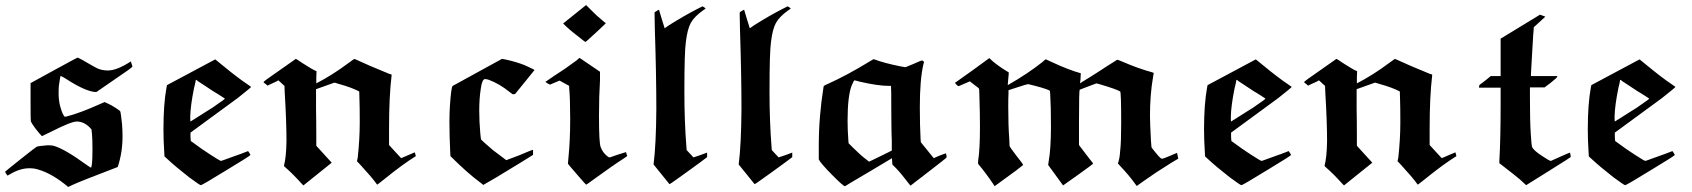

<svg xmlns="http://www.w3.org/2000/svg" viewBox="-43 -706 6696 760"><path d="M384 -427Q420 -427 475 -463L478 -453Q481 -446 481 -442Q481 -439 410 -391L339 -342H331Q290 -347 215 -396Q211 -398 207 -400.5Q203 -403 200 -404L198 -406Q195 -406 190 -366Q189 -356 189 -331Q190 -299 198 -276Q205 -252 213 -244Q215 -243 228 -247Q279 -261 348 -292L371 -302L382 -297Q398 -290 415.5 -278.5Q433 -267 433 -265Q435 -261 440 -216Q442 -192 442 -166Q442 -102 423 -45Q271 13 244 26L227 34Q164 -19 108 -35Q93 -40 73 -40Q36 -40 -4 -16L-13 -11Q-14 -11 -18.5 -18Q-23 -25 -23 -26Q-23 -27 38 -75.5Q99 -124 102 -125Q107 -128 146 -131Q160 -131 169 -129Q212 -117 296 -56Q318 -40 318 -43Q319 -44 321 -58Q323 -73 323 -114Q323 -157 321 -177L319 -194Q293 -225 261 -225Q239 -225 160 -185L123 -167Q111 -179 96 -199Q81 -219 79 -227Q78 -230 78 -304V-377L171 -428Q264 -479 265 -478Q266 -478 283.5 -468.5Q301 -459 319 -448L337 -438Q357 -427 384 -427Z M618 -369Q629 -375 809 -471L836 -449Q899 -397 937 -372L951 -362Q951 -360 898 -318L711 -181V-170Q711 -156 712 -153V-148L726 -138Q751 -119 789.5 -94Q828 -69 832 -69Q833 -69 841 -72Q849 -75 863 -80Q877 -85 888 -89Q909 -96 939 -108Q940 -107 944.5 -100Q949 -93 948 -92Q942 -86 861 -37Q757 27 752 27Q748 27 706 -4Q651 -47 620 -76L608 -87L607 -106Q604 -153 604 -194Q604 -294 616 -359ZM769 -366Q753 -376 740 -385Q735 -390 733 -390Q732 -390 732 -389Q732 -388 731 -383.5Q730 -379 728.5 -371.5Q727 -364 725 -357Q711 -288 710 -244Q710 -225 711 -225Q712 -225 724 -233L768 -261Q806 -284 814 -291Q847 -313 847 -316L819 -334Q806 -341 769 -366Z M1507 -407Q1497 -324 1497 -197V-132L1518 -109L1542 -83L1545 -80L1573 -92Q1598 -103 1599 -103L1603 -88Q1550 -55 1481 1Q1451 25 1450 25Q1448 23 1447 21Q1430 -3 1384 -53L1370 -68L1373 -82Q1381 -156 1381 -221Q1381 -284 1380 -307L1379 -344Q1348 -360 1301 -373L1281 -379L1208 -353V-273Q1209 -229 1209 -161V-129L1270 -62L1158 28L1152 22Q1117 -17 1086 -44Q1081 -48 1081 -50Q1090 -83 1091 -148Q1091 -224 1084 -340L1083 -366L1074 -374Q1064 -384 1062 -385L1059 -388L1050 -383Q1047 -382 1039 -378Q1031 -374 1028 -373L1016 -367L1008 -374Q1000 -379 1000 -381Q1000 -384 1064 -428L1128 -473Q1130 -473 1153 -457Q1193 -431 1210 -424L1209 -400V-376Q1273 -409 1337 -457L1358 -472Q1360 -474 1380 -464Q1409 -450 1497 -414L1507 -411Z M1749 -366 1944 -473 1960 -470Q2001 -461 2034 -448Q2073 -430 2073 -429L1996 -334L1991 -333H1986L1974 -342Q1933 -375 1892 -390Q1883 -393 1877 -393Q1865 -393 1860 -354Q1854 -316 1854 -269Q1854 -225 1858 -180Q1860 -155 1862 -153Q1865 -149 1908 -112Q1911 -110 1961 -72L2014 -92Q2063 -113 2067 -113V-93L2014 -60Q1900 10 1870 26L1860 18Q1807 -21 1740 -88L1739 -107Q1736 -167 1736 -225Q1736 -258 1738 -288Q1743 -363 1749 -366Z M2186 -613 2277 -686 2297 -666Q2316 -646 2344 -623L2355 -614Q2355 -613 2315.5 -576.5Q2276 -540 2275 -540Q2272 -540 2239 -567Q2211 -588 2186 -613ZM2371 -83Q2372 -83 2403 -94L2435 -104Q2438 -91 2440 -89Q2440 -88 2425 -78Q2387 -54 2303 7Q2279 25 2277 25Q2276 25 2240.5 -16Q2205 -57 2205 -58Q2205 -59 2207 -81Q2214 -150 2214 -234Q2214 -318 2210 -358V-366L2172 -387L2153 -379L2134 -371Q2133 -371 2124.5 -376Q2116 -381 2116 -382L2151 -406Q2191 -431 2238 -466L2251 -477L2332 -422V-389Q2328 -324 2328 -247Q2328 -137 2335 -123Q2343 -101 2363 -86Q2367 -83 2371 -83Z M2544 -55Q2554 -133 2555 -275Q2555 -409 2549 -593Q2548 -618 2548 -650V-657L2552 -660Q2557 -663 2561 -665.5Q2565 -668 2566 -666L2577 -629L2588 -594L2605 -606Q2662 -642 2716 -670L2738 -681Q2739 -681 2744.5 -677Q2750 -673 2750 -672Q2745 -668 2740 -665Q2705 -640 2691.5 -615.5Q2678 -591 2672 -541Q2666 -502 2666 -343Q2666 -226 2674 -125L2675 -112L2688 -98L2702 -83Q2715 -87 2729 -92L2756 -102V-84Q2741 -72 2674.5 -24Q2608 24 2607 23Z M2881 -55Q2891 -133 2892 -275Q2892 -409 2886 -593Q2885 -618 2885 -650V-657L2889 -660Q2894 -663 2898 -665.5Q2902 -668 2903 -666L2914 -629L2925 -594L2942 -606Q2999 -642 3053 -670L3075 -681Q3076 -681 3081.5 -677Q3087 -673 3087 -672Q3082 -668 3077 -665Q3042 -640 3028.5 -615.5Q3015 -591 3009 -541Q3003 -502 3003 -343Q3003 -226 3011 -125L3012 -112L3025 -98L3039 -83Q3052 -87 3066 -92L3093 -102V-84Q3078 -72 3011.5 -24Q2945 24 2944 23Z M3198 -129Q3198 -245 3217 -363Q3217 -367 3232 -373Q3312 -409 3403 -465L3415 -472Q3457 -456 3523 -443L3541 -440L3573 -453Q3604 -467 3607 -467L3615 -461L3612 -451Q3598 -390 3598 -283Q3598 -208 3601 -155L3602 -143L3653 -80L3676 -90L3700 -99Q3704 -95 3704 -83Q3704 -81 3631 -25L3561 29Q3521 -23 3504 -40L3489 -55V-61Q3489 -63 3488.5 -67.5Q3488 -72 3488 -74V-80L3396 -25Q3304 29 3302 31Q3297 33 3251 -13.5Q3205 -60 3198 -75ZM3359 -383Q3342 -388 3339 -388Q3337 -388 3328 -367Q3312 -325 3312 -228Q3312 -191 3315 -152L3316 -139L3335 -120Q3363 -92 3387 -74L3397 -66L3422 -78Q3456 -95 3467 -100L3487 -110V-152Q3486 -164 3485.5 -210Q3485 -256 3485 -275Q3485 -358 3484 -361V-366H3477Q3432 -366 3359 -383Z M3873 -476Q3900 -449 3949 -420Q3950 -420 3950 -417.5Q3950 -415 3949.5 -409.5Q3949 -404 3948 -394L3946 -369Q4025 -414 4084 -461Q4094 -471 4097 -471Q4107 -467 4119 -461Q4185 -430 4235 -416V-412Q4235 -411 4234.5 -404Q4234 -397 4234 -392L4232 -376L4241 -382Q4250 -387 4269.5 -399.5Q4289 -412 4305 -422Q4320 -432 4339.5 -444.5Q4359 -457 4369 -463L4378 -469Q4380 -471 4402 -461Q4462 -435 4517 -420Q4524 -418 4524 -416Q4523 -415 4521 -400Q4509 -331 4509 -247Q4509 -219 4513 -147L4515 -123Q4518 -118 4532 -101Q4546 -84 4549 -82Q4553 -78 4556 -78H4559Q4562 -78 4588 -89L4616 -101L4617 -97Q4618 -93 4619 -87Q4620 -81 4621 -78L4594 -62Q4531 -23 4482 12L4457 30Q4456 30 4452 24Q4427 -11 4392 -48L4382 -59Q4389 -77 4391 -109Q4395 -140 4395 -219Q4395 -341 4391 -344Q4376 -353 4312 -372L4297 -376L4265 -364Q4232 -351 4231 -351Q4228 -349 4228 -224V-132L4256 -95Q4262 -87 4269.5 -77.5Q4277 -68 4281 -63L4284 -58Q4284 -57 4225 -14.5Q4166 28 4165 28L4106 -53L4108 -67Q4117 -117 4117 -206Q4117 -289 4114 -334Q4114 -346 4111 -348Q4090 -358 4027 -373Q4022 -373 3986 -361L3949 -349V-335Q3948 -322 3948 -284Q3948 -206 3952 -157Q3952 -151 3952.5 -144Q3953 -137 3953 -133V-129Q3953 -125 3980 -90Q4007 -56 4007 -53L3979 -31L3894 31L3887 20Q3857 -24 3829 -57Q3828 -58 3829 -71Q3836 -115 3836 -203Q3836 -255 3834 -319Q3834 -327 3833.5 -336Q3833 -345 3833 -350L3832 -355Q3832 -357 3814 -370L3796 -384L3775 -375Q3753 -366 3752 -365Q3747 -365 3737 -378Q3753 -389 3810 -430Z M4737 -369Q4748 -375 4928 -471L4955 -449Q5018 -397 5056 -372L5070 -362Q5070 -360 5017 -318L4830 -181V-170Q4830 -156 4831 -153V-148L4845 -138Q4870 -119 4908.5 -94Q4947 -69 4951 -69Q4952 -69 4960 -72Q4968 -75 4982 -80Q4996 -85 5007 -89Q5028 -96 5058 -108Q5059 -107 5063.5 -100Q5068 -93 5067 -92Q5061 -86 4980 -37Q4876 27 4871 27Q4867 27 4825 -4Q4770 -47 4739 -76L4727 -87L4726 -106Q4723 -153 4723 -194Q4723 -294 4735 -359ZM4888 -366Q4872 -376 4859 -385Q4854 -390 4852 -390Q4851 -390 4851 -389Q4851 -388 4850 -383.5Q4849 -379 4847.5 -371.5Q4846 -364 4844 -357Q4830 -288 4829 -244Q4829 -225 4830 -225Q4831 -225 4843 -233L4887 -261Q4925 -284 4933 -291Q4966 -313 4966 -316L4938 -334Q4925 -341 4888 -366Z M5626 -407Q5616 -324 5616 -197V-132L5637 -109L5661 -83L5664 -80L5692 -92Q5717 -103 5718 -103L5722 -88Q5669 -55 5600 1Q5570 25 5569 25Q5567 23 5566 21Q5549 -3 5503 -53L5489 -68L5492 -82Q5500 -156 5500 -221Q5500 -284 5499 -307L5498 -344Q5467 -360 5420 -373L5400 -379L5327 -353V-273Q5328 -229 5328 -161V-129L5389 -62L5277 28L5271 22Q5236 -17 5205 -44Q5200 -48 5200 -50Q5209 -83 5210 -148Q5210 -224 5203 -340L5202 -366L5193 -374Q5183 -384 5181 -385L5178 -388L5169 -383Q5166 -382 5158 -378Q5150 -374 5147 -373L5135 -367L5127 -374Q5119 -379 5119 -381Q5119 -384 5183 -428L5247 -473Q5249 -473 5272 -457Q5312 -431 5329 -424L5328 -400V-376Q5392 -409 5456 -457L5477 -472Q5479 -474 5499 -464Q5528 -450 5616 -414L5626 -411Z M6096 -69Q6169 -102 6171 -102Q6172 -102 6173.5 -93.5Q6175 -85 6174 -84Q6174 -83 6086 -28L5998 27Q5982 13 5973 4Q5962 -6 5892 -60V-71Q5897 -154 5897 -297V-359H5811L5812 -363Q5812 -365 5812 -367L5813 -369L5816 -372Q5819 -374 5825 -378.5Q5831 -383 5836 -387L5858 -405H5897V-553L6053 -648Q6072 -641 6074 -640L6028 -598V-592Q6027 -589 6022 -501.5Q6017 -414 6017 -413V-405H6121V-402Q6121 -399 6096 -379L6071 -360H6013V-319Q6013 -228 6016 -181Q6019 -132 6021 -125Q6027 -111 6059 -90Q6090 -69 6096 -69Z M6256 -369Q6267 -375 6447 -471L6474 -449Q6537 -397 6575 -372L6589 -362Q6589 -360 6536 -318L6349 -181V-170Q6349 -156 6350 -153V-148L6364 -138Q6389 -119 6427.5 -94Q6466 -69 6470 -69Q6471 -69 6479 -72Q6487 -75 6501 -80Q6515 -85 6526 -89Q6547 -96 6577 -108Q6578 -107 6582.5 -100Q6587 -93 6586 -92Q6580 -86 6499 -37Q6395 27 6390 27Q6386 27 6344 -4Q6289 -47 6258 -76L6246 -87L6245 -106Q6242 -153 6242 -194Q6242 -294 6254 -359ZM6407 -366Q6391 -376 6378 -385Q6373 -390 6371 -390Q6370 -390 6370 -389Q6370 -388 6369 -383.5Q6368 -379 6366.5 -371.5Q6365 -364 6363 -357Q6349 -288 6348 -244Q6348 -225 6349 -225Q6350 -225 6362 -233L6406 -261Q6444 -284 6452 -291Q6485 -313 6485 -316L6457 -334Q6444 -341 6407 -366Z"/></svg>

Font: MathJax_Fraktur
Style: Bold
Weight: 700
Version: Version 1.1